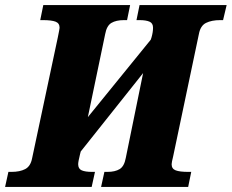

<svg xmlns="http://www.w3.org/2000/svg" viewBox="-43 -734 910 754"><path d="M-10 -59H2Q35 -59 56 -70Q77 -81 83 -112L184 -587Q191 -621 191 -625Q191 -643 175 -649Q159 -655 126 -655H115L127 -714H468L456 -655H444Q413 -655 394.5 -644Q376 -633 370 -600L302 -274L549 -578L552 -587Q558 -608 558 -625Q558 -643 544 -649Q530 -655 505 -655H493L505 -714H847L833 -655H822Q788 -655 766 -644Q744 -633 738 -600L637 -120Q631 -96 631 -89Q631 -71 647 -65Q663 -59 696 -59H708L696 0H354L367 -59H379Q409 -59 427 -70Q445 -81 451 -114L519 -447L274 -139L271 -127Q264 -99 264 -89Q264 -71 278 -65Q292 -59 318 -59H330L317 0H-23Z"/></svg>

Font: Noto Serif NarrowBlack
Style: Italic
Weight: 900
Width: 4
Italic angle: -12°
Designer: Monotype Design Team
Foundry: Monotype Imaging Inc.
Version: Version 1.001